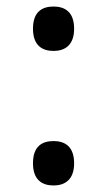

<svg xmlns="http://www.w3.org/2000/svg" viewBox="-20 -561 326 588"><path d="M144 -405C178 -405 207 -422 207 -473C207 -525 178 -541 144 -541C109 -541 81 -525 81 -473C81 -422 109 -405 144 -405ZM144 7C178 7 207 -10 207 -61C207 -113 178 -129 144 -129C109 -129 81 -113 81 -61C81 -10 109 7 144 7Z"/></svg>

Font: Noto Serif
Style: Regular
Weight: 400
Designer: Monotype Design Team
Foundry: Monotype Imaging Inc.
Version: Version 2.015